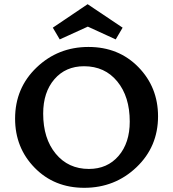

<svg xmlns="http://www.w3.org/2000/svg" viewBox="-20 -889 825 916"><path d="M399 -762 265 -701 232 -757 398 -869 565 -757 532 -701ZM402 -665Q546 -665 640 -569Q734 -473 734 -334Q734 -189 631 -91Q528 7 382 7Q239 7 145.5 -88.5Q52 -184 52 -323Q52 -469 154.5 -567Q257 -665 402 -665ZM404 -83Q492 -83 545.5 -145Q599 -207 599 -309Q599 -428 539.5 -500.5Q480 -573 381 -573Q293 -573 239.5 -511Q186 -449 186 -347Q186 -228 246 -155.5Q306 -83 404 -83Z"/></svg>

Font: EauTest
Style: Bold
Weight: 700
Designer: Christian Thalmann (Catharsis Fonts)
Version: Version 0.001;PS 000.001;hotconv 1.0.88;makeotf.lib2.5.64775